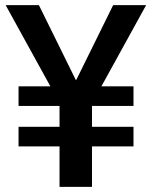

<svg xmlns="http://www.w3.org/2000/svg" viewBox="-20 -725 589 745"><path d="M211 0V-157H52V-233H211V-314H52V-390H192L181 -380L2 -705H131L274 -415H276L419 -705H547L368 -380L357 -390H498V-314H337V-233H498V-157H337V0Z"/></svg>

Font: Nunito Sans 7pt SemiCondensed
Style: Bold
Weight: 700
Width: 4
Designer: Vernon Adams
Foundry: Vernon Adams
Version: Version 3.101;gftools[0.9.27]